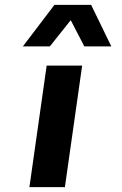

<svg xmlns="http://www.w3.org/2000/svg" viewBox="-20 -770 504 790"><path d="M204 -750H355L438 -579H327L271 -687L185 -579H74ZM172 -500H318L247 0H101Z"/></svg>

Font: Oakes Grotesk Bold
Style: Italic
Weight: 700
Italic angle: -8°
Designer: Samuel Oakes
Foundry: Samuel Oakes
Version: Version 1.000;PS 001.000;hotconv 1.0.88;makeotf.lib2.5.64775